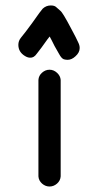

<svg xmlns="http://www.w3.org/2000/svg" viewBox="-20 -681 357 700"><path d="M114.3 -485.4Q103.5 -469.7 89.8 -470.7Q81.1 -470.7 71.3 -476.6Q46.9 -491.2 46.9 -517.6Q46.9 -532.2 56.6 -543.9Q71.3 -561.5 97.7 -597.7Q129.9 -643.6 135.7 -649.4Q148.4 -661.1 165 -661.1Q178.7 -661.1 184.6 -655.3Q193.4 -647.5 200.2 -641.6Q209 -634.8 239.3 -577.1Q259.8 -539.1 265.6 -525.4Q270.5 -515.6 270.5 -505.9Q270.5 -489.3 254.9 -475.6Q241.2 -462.9 226.6 -462.9Q219.7 -462.9 212.9 -464.8Q204.1 -467.8 195.3 -484.4Q175.8 -517.6 168.9 -533.2Q165 -541 161.1 -547.9Q157.2 -543 153.3 -538.1Q127.9 -502 114.3 -485.4ZM120.1 -389.6Q121.1 -405.3 133.3 -416Q145.5 -426.8 160.6 -426.8Q175.8 -426.8 188 -415.5Q200.2 -404.3 201.2 -389.6V-38.1Q200.2 -22.5 188 -11.7Q175.8 -1 160.6 -1Q145.5 -1 133.3 -11.7Q121.1 -22.5 120.1 -38.1Z"/></svg>

Font: sage sans
Style: Regular
Weight: 400
Version: Version 001.032